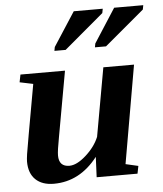

<svg xmlns="http://www.w3.org/2000/svg" viewBox="-52 -751 688 809"><g transform="rotate(-5 292.0 -346.5)"><path d="M170.9 -105.5Q170.9 -58.1 215.3 -58.1Q246.6 -58.1 285.6 -93Q324.7 -127.9 341.8 -169.4L393.6 -459H523.4L451.2 -44.4L504.4 -32.2L498 0H325.2L329.1 -85.9Q253.4 11.7 143.6 11.7Q94.2 11.7 66.4 -14.9Q38.6 -41.5 38.6 -91.3Q38.6 -100.6 41.7 -123Q44.9 -145.5 93.3 -415L36.6 -426.8L43 -459H231.4L181.6 -181.6Q170.9 -125.5 170.9 -105.5ZM194.3 -545.9 197.3 -562 290 -705.1H412.6L409.2 -687L241.7 -545.9ZM365.7 -545.9 368.7 -562 460.9 -705.1H584L580.6 -687L412.6 -545.9Z"/></g></svg>

Font: Liberation Serif
Style: Bold Italic
Weight: 700
Italic angle: -16.333°
Designer: Steve Matteson
Foundry: Ascender Corporation
Version: Version 2.1.5